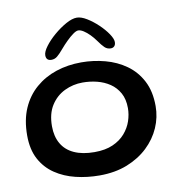

<svg xmlns="http://www.w3.org/2000/svg" viewBox="-82 -788 834 889"><g transform="rotate(-10 335.0 -343.0)"><path d="M315.5 26.5Q257.5 26.5 203.8 13.5Q150 0.5 107.8 -28Q65.5 -56.5 41 -102.2Q16.5 -148 16.5 -214Q16.5 -286.5 40.2 -340.8Q64 -395 106 -431.2Q148 -467.5 203.2 -485.8Q258.5 -504 321.5 -504Q378.5 -504 433 -489.5Q487.5 -475 531 -444Q574.5 -413 600.2 -363.8Q626 -314.5 626 -245Q626 -192.5 604.8 -144Q583.5 -95.5 543.2 -57.2Q503 -19 445.8 3.8Q388.5 26.5 315.5 26.5ZM311 -84Q362 -84 397.5 -99.8Q433 -115.5 455.2 -141.2Q477.5 -167 487.8 -197.5Q498 -228 498 -258Q498 -300 481.8 -329.2Q465.5 -358.5 438.8 -376.5Q412 -394.5 379 -402.8Q346 -411 311.5 -411Q266.5 -411 226.5 -391.8Q186.5 -372.5 161.8 -333.8Q137 -295 137 -236Q137 -188 156.8 -153.8Q176.5 -119.5 215.5 -101.8Q254.5 -84 311 -84ZM188.5 -539.5Q163.5 -539.5 163.5 -565Q163.5 -581.5 181.8 -606Q200 -630.5 228 -654.5Q256 -678.5 285.5 -695Q315 -711.5 337 -711.5Q357.5 -711.5 383.8 -695.5Q410 -679.5 434.8 -656Q459.5 -632.5 475.5 -608.8Q491.5 -585 491.5 -570Q491.5 -557.5 485.2 -550.8Q479 -544 468 -544Q451.5 -544 439.5 -555.5Q427.5 -567 411.5 -590Q400.5 -605.5 386.5 -619.8Q372.5 -634 358.5 -643Q344.5 -652 333.5 -652Q324 -652 309 -641.2Q294 -630.5 277.5 -614.2Q261 -598 247 -581.5Q228.5 -559.5 216.2 -549.5Q204 -539.5 188.5 -539.5Z"/></g></svg>

Font: Gluten Thin
Style: Regular
Weight: 400
Version: Version 1.300